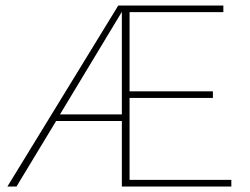

<svg xmlns="http://www.w3.org/2000/svg" viewBox="-20 -678 909 698"><path d="M821 -24V0H423V-238H184L40 0H7L410 -658H792V-634H451V-346H754V-322H451V-24ZM423 -262V-635L198 -262Z"/></svg>

Font: Ysabeau SC Extralight
Style: Regular
Weight: 200
Designer: Christian Thalmann (Catharsis Fonts)
Version: Version 0.003